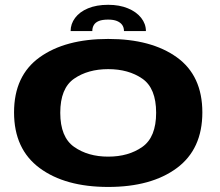

<svg xmlns="http://www.w3.org/2000/svg" viewBox="-20 -754 894 779"><path d="M419 4.5Q594 4.5 697.5 -72.2Q801 -149 801 -298Q801 -447 697.5 -521.5Q594 -596 419 -596Q244.5 -596 140.8 -521.5Q37 -447 37 -298Q37 -149 140.8 -72.2Q244.5 4.5 419 4.5ZM419 -118.5Q337 -118.5 280.8 -158Q224.5 -197.5 224.5 -296.5Q224.5 -396 280.8 -434.8Q337 -473.5 419 -473.5Q501.5 -473.5 557.5 -434.8Q613.5 -396 613.5 -296.5Q613.5 -197.5 557.5 -158Q501.5 -118.5 419 -118.5ZM419 -734.5Q371.5 -734.5 337.2 -720.2Q303 -706 284.8 -681.5Q266.5 -657 266.5 -628H354.5Q354.5 -642 360.8 -652.5Q367 -663 381 -668.8Q395 -674.5 419 -674.5Q440.5 -674.5 454.5 -668.8Q468.5 -663 475.8 -652.8Q483 -642.5 483 -628H572Q572 -657 552.8 -681.5Q533.5 -706 499 -720.2Q464.5 -734.5 419 -734.5Z"/></svg>

Font: Anybody Expanded
Style: Bold
Weight: 700
Width: 7
Designer: Tyler Finck
Foundry: Etcetera Type Company
Version: Version 1.113;gftools[0.9.25]